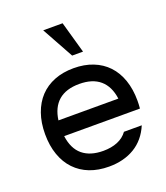

<svg xmlns="http://www.w3.org/2000/svg" viewBox="-110 -644 625 722"><g transform="rotate(-20 202.5 -283.0)"><path d="M204.1 -393.6Q247.1 -393.6 281.2 -380.1Q315.4 -366.7 339.4 -341.3Q363.3 -315.9 376 -279.3Q388.7 -242.7 388.7 -196.8Q388.7 -180.2 387.2 -165.5H84Q90.8 -113.8 121.3 -88.4Q151.9 -63 204.1 -63Q236.3 -63 261.2 -73.2Q286.1 -83.5 300.8 -104H372.1Q350.1 -52.2 306.9 -26.1Q263.7 0 204.1 0Q161.6 0 127.4 -13.2Q93.3 -26.4 69.1 -51.8Q44.9 -77.1 32 -113.8Q19 -150.4 19 -196.8Q19 -242.7 32 -279.3Q44.9 -315.9 68.8 -341.3Q92.8 -366.7 127 -380.1Q161.1 -393.6 204.1 -393.6ZM84 -228.5H323.7Q316.9 -278.8 286.9 -304.7Q256.8 -330.6 204.1 -330.6Q150.9 -330.6 120.8 -304.7Q90.8 -278.8 84 -228.5ZM146 -566.4H223.6L259.3 -439.9H215.8Z"/></g></svg>

Font: Fibel Sued LRS
Style: Regular
Weight: 400
Designer: Peter Wiegel
Foundry: Peter Wiegel
Version: Version 000.000